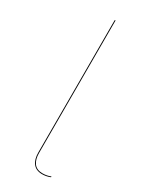

<svg xmlns="http://www.w3.org/2000/svg" viewBox="-193 -779 668 836"><g transform="rotate(30 140.5 -361.0)"><path d="M119 -65V-730L123 -731V-65Q123 -32 137 -13.5Q151 5 180 5Q202 5 221 -3V1Q202 9 180 9Q150 9 134.5 -10.5Q119 -30 119 -65Z"/></g></svg>

Font: FiraGO Four
Style: Regular
Weight: 100
Designer: bBox Type
Foundry: bBox Type GmbH
Version: Version 1.001